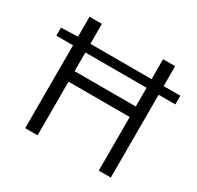

<svg xmlns="http://www.w3.org/2000/svg" viewBox="-154 -899 1103 1076"><g transform="rotate(30 397.0 -360.5)"><path d="M24 -588 132 -592V-721H212V-592H608V-721H686V-592H794V-536H686V0H608V-347H212V0H132V-536H24ZM608 -415V-536H212V-415Z"/></g></svg>

Font: Nebula Sans Book
Style: Regular
Weight: 400
Designer: Paul D. Hunt for Adobe (as Source Sans)
Foundry: Nebula Entertainment & Broadcasting LLC
Version: Version 1.010